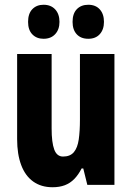

<svg xmlns="http://www.w3.org/2000/svg" viewBox="-20 -777 554 807"><path d="M461 -550V0H347L330 -69H323Q310 -43 292.5 -25Q275 -7 252.5 1.5Q230 10 201 10Q153 10 119.5 -14Q86 -38 69 -83.5Q52 -129 52 -192V-550H197V-237Q197 -178 208 -148.5Q219 -119 245 -119Q275 -119 290.5 -137.5Q306 -156 311 -191Q316 -226 316 -274V-550ZM98 -685Q98 -720 116 -738.5Q134 -757 163 -757Q194 -757 212 -737.5Q230 -718 230 -685Q230 -653 212 -633.5Q194 -614 163 -614Q134 -614 116 -632.5Q98 -651 98 -685ZM285 -685Q285 -720 303 -738.5Q321 -757 351 -757Q382 -757 399.5 -737.5Q417 -718 417 -685Q417 -653 399.5 -633.5Q382 -614 351 -614Q320 -614 302.5 -633Q285 -652 285 -685Z"/></svg>

Font: Noto Sans Khmer ExtraCondensed ExtraBold
Style: Regular
Weight: 800
Width: 2
Designer: Danh Hong and the Monotype Design Team
Foundry: Monotype Imaging Inc.
Version: Version 2.004